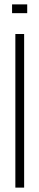

<svg xmlns="http://www.w3.org/2000/svg" viewBox="-20 -855 180 875"><path d="M50 0V-700H90V0ZM35 -835H104V-795H35Z"/></svg>

Font: Turret Road Light
Style: Regular
Weight: 300
Designer: Noponies
Foundry: Noponies
Version: Version 1.001; ttfautohint (v1.8)